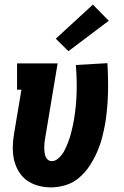

<svg xmlns="http://www.w3.org/2000/svg" viewBox="-20 -805 540 833"><path d="M201 8Q173 8 145.5 0.5Q118 -7 96.5 -22.5Q75 -38 61 -61.5Q47 -85 41 -111.5Q35 -138 35.5 -167Q36 -196 41 -225L73 -416H54V-530H230L176 -206Q174 -196 173 -186Q172 -176 172 -166Q172 -156 173 -146Q174 -136 177 -127.5Q180 -119 187 -112.5Q194 -106 205 -106Q218 -106 229.5 -115Q241 -124 249 -135Q257 -146 263 -158.5Q269 -171 274 -183.5Q279 -196 283 -209Q287 -222 290 -234.5Q293 -247 296 -260Q299 -273 301 -286Q311 -346 312.5 -405Q314 -464 309 -523L446 -531Q450 -466 448.5 -401.5Q447 -337 437 -272Q431 -239 423 -208Q415 -177 401.5 -146Q388 -115 369 -86Q350 -57 324 -34.5Q298 -12 265.5 -2Q233 8 201 8ZM277 -583 222 -637 383 -785 452 -715Z"/></svg>

Font: Iosevka Slab Heavy Oblique
Style: Regular
Weight: 900
Italic angle: -9°
Monospace: yes
Designer: Belleve Invis
Foundry: Belleve Invis
Version: Version 11.1.1; ttfautohint (v1.8.3)